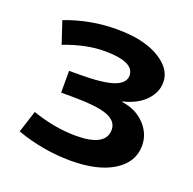

<svg xmlns="http://www.w3.org/2000/svg" viewBox="-102 -632 746 744"><g transform="rotate(20 271.5 -260.0)"><path d="M39.1 -29.3 68.4 -120.1Q162.1 -87.9 249 -87.9Q372.1 -87.9 372.1 -157.2Q372.1 -192.4 329.6 -209Q287.1 -225.6 176.8 -225.6H138.7V-315.4H176.8Q279.3 -315.4 322.3 -331.1Q365.2 -346.7 365.2 -377.9Q365.2 -434.6 242.2 -434.6Q167 -434.6 77.1 -400.4L46.9 -491.2Q149.4 -530.3 258.8 -530.3Q368.2 -530.3 432.6 -492.2Q497.1 -454.1 497.1 -398.4Q497.1 -356.4 464.8 -322.8Q432.6 -289.1 373 -274.4V-272.5Q431.6 -264.6 467.8 -226.6Q503.9 -188.5 503.9 -139.6Q503.9 -71.3 439.5 -30.8Q375 9.8 262.7 9.8Q150.4 9.8 39.1 -29.3Z"/></g></svg>

Font: GenEi M Gothic v2 Bold
Style: Regular
Weight: 700
Version: Version 2.0